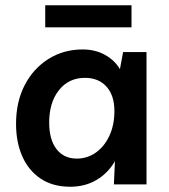

<svg xmlns="http://www.w3.org/2000/svg" viewBox="-20 -701 642 730"><path d="M537 -503V0H413L417 -88Q390 -42 346.5 -16.5Q303 9 247 9Q181 9 135 -21.5Q89 -52 65 -106Q41 -160 41 -230Q41 -314 74 -377.5Q107 -441 164.5 -477Q222 -513 294 -513Q342 -513 379 -492.5Q416 -472 436 -438L448 -503ZM303 -405Q241 -405 204 -358Q167 -311 167 -235Q167 -170 195 -134Q223 -98 272 -98Q312 -98 344.5 -121Q377 -144 396 -185Q415 -226 415 -279Q415 -338 385 -371.5Q355 -405 303 -405ZM152 -681H480V-597H152Z"/></svg>

Font: Livvic SemiBold
Style: Regular
Weight: 600
Designer: Jacques Le Bailly, Baron von Fonthausen
Version: Version 1.001; ttfautohint (v1.8.2)